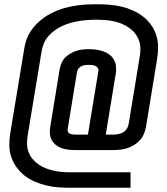

<svg xmlns="http://www.w3.org/2000/svg" viewBox="-20 -793 790 906"><path d="M315 93Q285 93 255.5 91Q226 89 198 82Q170 75 144 64Q118 53 96.5 36Q75 19 58.5 -3.5Q42 -26 33 -52.5Q24 -79 24 -108.5Q24 -138 29 -168L94 -561Q97 -582 104 -603Q111 -624 123 -643Q135 -662 151 -678.5Q167 -695 185 -708Q203 -721 223 -731Q243 -741 264 -748.5Q285 -756 306 -760.5Q327 -765 348.5 -768Q370 -771 391.5 -772Q413 -773 433 -773Q463 -773 492.5 -771Q522 -769 550.5 -762.5Q579 -756 605 -744.5Q631 -733 653 -716.5Q675 -700 691.5 -677.5Q708 -655 717 -628Q726 -601 726 -571.5Q726 -542 721 -512L669 -195Q666 -179 659.5 -162.5Q653 -146 641 -132.5Q629 -119 614 -109.5Q599 -100 582.5 -94.5Q566 -89 550 -87Q534 -85 517 -85H333Q317 -85 300.5 -87Q284 -89 269.5 -94.5Q255 -100 243 -109.5Q231 -119 224 -132Q217 -145 215.5 -161Q214 -177 217 -194L262 -469Q265 -483 271 -497Q277 -511 288.5 -522.5Q300 -534 314 -541.5Q328 -549 342 -553.5Q356 -558 371 -559.5Q386 -561 401 -561Q418 -561 435 -558.5Q452 -556 468 -550.5Q484 -545 497 -535Q510 -525 518 -510.5Q526 -496 527.5 -478.5Q529 -461 526 -444L479 -158H517Q528 -158 540 -160.5Q552 -163 562 -169Q572 -175 578.5 -185.5Q585 -196 587 -207L639 -524Q643 -545 642.5 -565.5Q642 -586 635 -604Q628 -622 616 -637Q604 -652 587.5 -663Q571 -674 553 -681.5Q535 -689 515 -693Q495 -697 474.5 -698.5Q454 -700 433 -700Q414 -700 394 -698.5Q374 -697 354.5 -694Q335 -691 315 -685.5Q295 -680 276 -671.5Q257 -663 239.5 -650.5Q222 -638 208.5 -622.5Q195 -607 187 -588Q179 -569 176 -549L111 -156Q107 -135 107.5 -115Q108 -95 114.5 -76.5Q121 -58 133.5 -43Q146 -28 162 -17Q178 -6 196 1Q214 8 233.5 12.5Q253 17 273.5 18.5Q294 20 314 20H596V93ZM395 -158 444 -456Q446 -464 442 -471Q438 -478 431 -481.5Q424 -485 416 -486Q408 -487 400 -487Q391 -487 383 -486Q375 -485 367 -482Q359 -479 352.5 -472Q346 -465 344 -457L299 -182Q298 -175 301 -170Q304 -165 309 -162.5Q314 -160 320.5 -159Q327 -158 333 -158Z"/></svg>

Font: Iosevka Aile
Style: Italic
Weight: 400
Italic angle: -9°
Designer: Belleve Invis
Foundry: Belleve Invis
Version: Version 28.0.1; ttfautohint (v1.8.4)